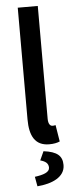

<svg xmlns="http://www.w3.org/2000/svg" viewBox="-62 -738 402 993"><g transform="rotate(-5 139.5 -241.5)"><path d="M70 -126C70 -41 97 12 171 12C195 12 213 8 226 2L212 -84C204 -82 200 -82 196 -82C185 -82 174 -92 174 -120V-706H70ZM138 45 117 91C143 98 159 109 159 132C159 156 127 167 82 173L91 223C167 217 235 188 235 125C235 78 209 54 138 45Z"/></g></svg>

Font: Falling Sky
Style: Condensed
Weight: 400
Designer: Paul D. Hunt
Foundry: Adobe Systems Incorporated
Version: Version 1.02